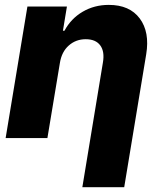

<svg xmlns="http://www.w3.org/2000/svg" viewBox="-20 -573 658 797"><path d="M228.5 -311 176.8 0H3.4L93.8 -545.9H257.8L241.2 -445.3H247.6Q274.4 -495.6 323 -524.2Q371.6 -552.7 431.6 -552.7Q518.1 -552.7 560.1 -496.3Q602.1 -439.9 586.9 -347.7L495.6 204.1H321.8L407.2 -313.5Q415 -358.9 396.2 -384.5Q377.4 -410.2 335.9 -410.2Q294.9 -410.2 265.4 -384Q235.8 -357.9 228.5 -311Z"/></svg>

Font: Inter Display Extra Bold
Style: Italic
Weight: 800
Italic angle: -9.39999°
Designer: Rasmus Andersson
Foundry: rsms
Version: Version 4.000;git-4fc901f